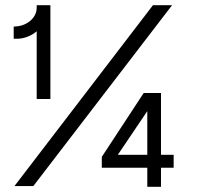

<svg xmlns="http://www.w3.org/2000/svg" viewBox="-20 -720 772 743"><path d="M122 -337H175V-700H122V-690C122 -651 85 -621 44 -618L33 -617V-570H45C73 -570 101 -581 122 -599ZM36 0H109L646 -700H572ZM374 -71H550V3H603V-71H652V-121H603V-360H536L374 -113ZM436 -121 550 -290V-121Z"/></svg>

Font: Fixel Display Light
Style: Regular
Weight: 300
Designer: AlfaBravo + MacPaw
Foundry: Kyrylo Tkachov, Marchela Mozhyna, Serhii Makarenko, Maria Weinstein, Zakhar Kryvoshyya
Version: Version 1.211